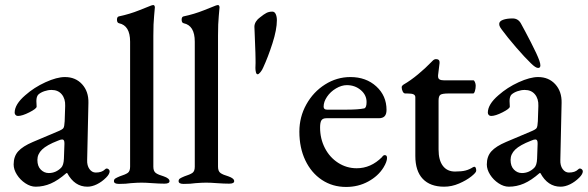

<svg xmlns="http://www.w3.org/2000/svg" viewBox="-20 -725 2327 760"><path d="M34 -74Q34 -106 52 -126Q70 -146 110 -163L207 -204Q227 -212 231 -218Q235 -224 236 -245L238 -306Q239 -334 224.5 -351.5Q210 -369 184 -369Q170 -369 155.5 -364Q141 -359 132 -351Q124 -343 124 -325L125 -303Q125 -295 96.5 -280.5Q68 -266 51 -266Q45 -266 41.5 -270Q38 -274 38 -279Q38 -312 80 -348Q115 -379 160 -399.5Q205 -420 237 -420Q279 -420 305 -391.5Q331 -363 330 -318L325 -92Q324 -70 334 -56Q344 -42 359 -42Q383 -42 395 -54Q399 -58 402 -58Q407 -58 410.5 -54.5Q414 -51 414 -47Q414 -36 400 -22Q383 -5 363.5 4.5Q344 14 326 14Q275 14 246 -40H243Q210 -11 181 1.5Q152 14 121 14Q101 14 80.5 0.5Q60 -13 47 -33.5Q34 -54 34 -74ZM222 -61Q232 -71 233 -97L235 -154V-159Q235 -173 226 -173Q220 -173 209 -168Q165 -151 146.5 -133Q128 -115 128 -92Q128 -67 141.5 -53.5Q155 -40 173 -40Q201 -40 222 -61Z M431 -8Q431 -15 436.5 -18.5Q442 -22 454 -27Q476 -34 485.5 -40.5Q495 -47 495 -65V-560Q495 -624 451 -633Q443 -635 443 -647Q443 -658 450 -660Q493 -669 531.5 -684.5Q570 -700 578 -703Q584 -705 587 -705Q590 -705 591.5 -702Q593 -699 593 -696Q593 -690 590 -661.5Q587 -633 587 -584V-65Q587 -47 597 -40Q607 -33 628 -27Q651 -19 651 -8Q651 2 631 2Q611 2 583 0Q557 -2 540 -2Q524 -2 498 0Q479 3 451 3Q431 3 431 -8Z M687 -8Q687 -15 692.5 -18.5Q698 -22 710 -27Q732 -34 741.5 -40.5Q751 -47 751 -65V-560Q751 -624 707 -633Q699 -635 699 -647Q699 -658 706 -660Q749 -669 787.5 -684.5Q826 -700 834 -703Q840 -705 843 -705Q846 -705 847.5 -702Q849 -699 849 -696Q849 -690 846 -661.5Q843 -633 843 -584V-65Q843 -47 853 -40Q863 -33 884 -27Q907 -19 907 -8Q907 2 887 2Q867 2 839 0Q813 -2 796 -2Q780 -2 754 0Q735 3 707 3Q687 3 687 -8Z M991 -456Q992 -477 991.5 -492Q991 -507 991 -516Q991 -529 988 -595Q987 -606 987 -619Q987 -630 993.5 -640Q1000 -650 1009 -656Q1025 -669 1035 -674Q1045 -679 1058 -679Q1067 -679 1071.5 -669Q1076 -659 1076 -645Q1076 -608 1058.5 -553.5Q1041 -499 1022 -458Q1018 -448 1011 -439.5Q1004 -431 1000 -431Q995 -431 993 -439Q991 -447 991 -456Z M1165 -204Q1165 -262 1192.5 -311.5Q1220 -361 1266.5 -390.5Q1313 -420 1367 -420Q1429 -420 1469.5 -383Q1510 -346 1510 -290Q1510 -273 1502.5 -265Q1495 -257 1479 -257H1272Q1258 -257 1252.5 -249Q1247 -241 1247 -220Q1247 -176 1266 -139Q1285 -102 1318.5 -80.5Q1352 -59 1392 -59Q1448 -59 1492 -103Q1497 -111 1503 -111Q1512 -111 1512 -100Q1512 -85 1498 -62Q1477 -28 1437.5 -6.5Q1398 15 1350 15Q1296 15 1254 -13Q1212 -41 1188.5 -90.5Q1165 -140 1165 -204ZM1353 -291Q1398 -291 1422 -296Q1431 -299 1431 -321Q1431 -349 1408 -368.5Q1385 -388 1353 -388Q1332 -388 1310 -375Q1288 -362 1274.5 -342Q1261 -322 1261 -303Q1261 -291 1274 -291Z M1624 -108V-340Q1624 -348 1617 -351.5Q1610 -355 1592 -355H1584Q1578 -355 1574 -363Q1570 -371 1570 -380Q1570 -383 1572.5 -386Q1575 -389 1577 -390Q1605 -406 1635 -431Q1665 -456 1686 -478Q1687 -479 1693 -485Q1699 -491 1706 -491Q1721 -491 1720 -476L1714 -427V-423Q1714 -414 1720 -410.5Q1726 -407 1738 -407H1854Q1857 -407 1860 -400Q1863 -393 1863 -386Q1863 -375 1860 -365Q1857 -355 1853 -355H1756Q1731 -355 1723.5 -350Q1716 -345 1716 -327V-133Q1716 -91 1733 -68.5Q1750 -46 1781 -46Q1807 -46 1822.5 -50Q1838 -54 1852 -63L1857 -65Q1865 -65 1865 -49Q1865 -42 1845.5 -26.5Q1826 -11 1797 1.5Q1768 14 1738 14Q1683 14 1653.5 -17Q1624 -48 1624 -108Z M1907 -74Q1907 -106 1925 -126Q1943 -146 1983 -163L2080 -204Q2100 -212 2104 -218Q2108 -224 2109 -245L2111 -306Q2112 -334 2097.5 -351.5Q2083 -369 2057 -369Q2043 -369 2028.5 -364Q2014 -359 2005 -351Q1997 -343 1997 -325L1998 -303Q1998 -295 1969.5 -280.5Q1941 -266 1924 -266Q1918 -266 1914.5 -270Q1911 -274 1911 -279Q1911 -312 1953 -348Q1988 -379 2033 -399.5Q2078 -420 2110 -420Q2152 -420 2178 -391.5Q2204 -363 2203 -318L2198 -92Q2197 -70 2207 -56Q2217 -42 2232 -42Q2256 -42 2268 -54Q2272 -58 2275 -58Q2280 -58 2283.5 -54.5Q2287 -51 2287 -47Q2287 -36 2273 -22Q2256 -5 2236.5 4.5Q2217 14 2199 14Q2148 14 2119 -40H2116Q2083 -11 2054 1.5Q2025 14 1994 14Q1974 14 1953.5 0.5Q1933 -13 1920 -33.5Q1907 -54 1907 -74ZM2095 -61Q2105 -71 2106 -97L2108 -154V-159Q2108 -173 2099 -173Q2093 -173 2082 -168Q2038 -151 2019.5 -133Q2001 -115 2001 -92Q2001 -67 2014.5 -53.5Q2028 -40 2046 -40Q2074 -40 2095 -61ZM2081 -475Q2057 -498 2022.5 -538Q1988 -578 1966 -608Q1965 -609 1960.5 -616Q1956 -623 1956 -630Q1956 -641 1971 -646.5Q1986 -652 2009 -652Q2031 -652 2042 -632Q2057 -605 2081.5 -557.5Q2106 -510 2115 -485Q2119 -473 2119 -466Q2119 -456 2110 -456Q2100 -456 2081 -475Z"/></svg>

Font: EB Garamond Medium
Style: Regular
Weight: 500
Designer: Georg Duffner and Octavio Pardo
Foundry: Georg Duffner
Version: Version 1.000